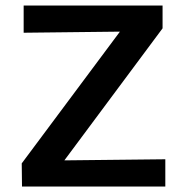

<svg xmlns="http://www.w3.org/2000/svg" viewBox="-20 -678 661 698"><path d="M581 -99V0H60L59 -84L416 -563L66 -559V-658H571V-575L214 -95Z"/></svg>

Font: Ysabeau Infant
Style: Bold
Weight: 700
Designer: Christian Thalmann (Catharsis Fonts)
Version: Version 0.003